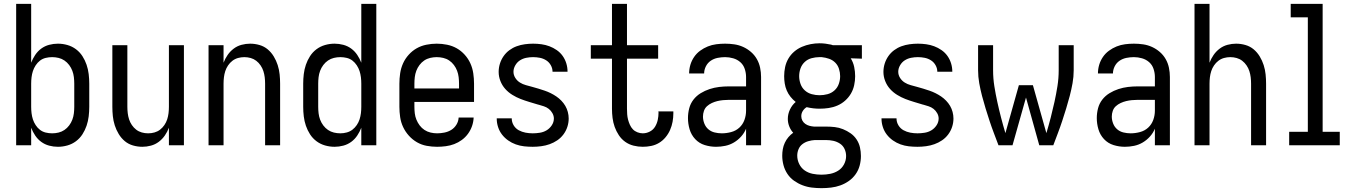

<svg xmlns="http://www.w3.org/2000/svg" viewBox="-20 -755 7040 998"><path d="M281 8Q258 8 235.5 2Q213 -4 194.5 -17.5Q176 -31 163 -50.5Q150 -70 142 -91V0H64V-735H142V-429Q150 -450 163 -469.5Q176 -489 194.5 -502.5Q213 -516 235.5 -522Q258 -528 281 -528Q306 -528 330.5 -521Q355 -514 375 -499Q395 -484 408.5 -463Q422 -442 430 -418.5Q438 -395 441 -370Q444 -345 444 -320V-200Q444 -175 441 -150Q438 -125 430 -101.5Q422 -78 408.5 -57Q395 -36 375 -21Q355 -6 330.5 1Q306 8 281 8ZM251 -62Q268 -62 284.5 -66Q301 -70 315 -79.5Q329 -89 339.5 -103Q350 -117 356 -133Q362 -149 364 -166Q366 -183 366 -200V-320Q366 -337 364 -354Q362 -371 356 -387Q350 -403 339.5 -417Q329 -431 315 -440.5Q301 -450 284.5 -454Q268 -458 251 -458Q234 -458 217.5 -454Q201 -450 188 -440Q175 -430 165.5 -415.5Q156 -401 151 -385.5Q146 -370 144 -353.5Q142 -337 142 -320V-200Q142 -183 144 -166.5Q146 -150 151 -134.5Q156 -119 165.5 -104.5Q175 -90 188 -80Q201 -70 217.5 -66Q234 -62 251 -62Z M720 8Q695 8 671 1Q647 -6 628.5 -21.5Q610 -37 597 -58.5Q584 -80 576.5 -103.5Q569 -127 566.5 -151.5Q564 -176 564 -200V-520H642V-200Q642 -183 644 -166.5Q646 -150 651 -134.5Q656 -119 665.5 -105Q675 -91 688 -81Q701 -71 717 -66.5Q733 -62 750 -62Q767 -62 783 -66.5Q799 -71 812 -81Q825 -91 834.5 -105Q844 -119 849 -134.5Q854 -150 856 -166.5Q858 -183 858 -200V-520H936V0H858V-91Q850 -70 837 -51Q824 -32 805.5 -18Q787 -4 764.5 2Q742 8 720 8Z M1064 0V-520H1142V-429Q1150 -450 1163 -469Q1176 -488 1194.5 -502Q1213 -516 1235.5 -522Q1258 -528 1280 -528Q1305 -528 1329 -521Q1353 -514 1371.5 -498.5Q1390 -483 1403 -461.5Q1416 -440 1423.5 -416.5Q1431 -393 1433.5 -368.5Q1436 -344 1436 -320V0H1358V-320Q1358 -337 1356 -353.5Q1354 -370 1349 -385.5Q1344 -401 1334.5 -415Q1325 -429 1312 -439Q1299 -449 1283 -453.5Q1267 -458 1250 -458Q1233 -458 1217 -453.5Q1201 -449 1188 -439Q1175 -429 1165.5 -415Q1156 -401 1151 -385.5Q1146 -370 1144 -353.5Q1142 -337 1142 -320V0Z M1719 8Q1694 8 1669.5 1Q1645 -6 1625 -21Q1605 -36 1591.5 -57Q1578 -78 1570 -101.5Q1562 -125 1559 -150Q1556 -175 1556 -200V-320Q1556 -345 1559 -370Q1562 -395 1570 -418.5Q1578 -442 1591.5 -463Q1605 -484 1625 -499Q1645 -514 1669.5 -521Q1694 -528 1719 -528Q1742 -528 1764.5 -522Q1787 -516 1805.5 -502.5Q1824 -489 1837 -469.5Q1850 -450 1858 -429V-735H1936V0H1858V-91Q1850 -70 1837 -50.5Q1824 -31 1805.5 -17.5Q1787 -4 1764.5 2Q1742 8 1719 8ZM1749 -62Q1749 -62 1749 -62Q1749 -62 1749 -62Q1766 -62 1782.5 -66.5Q1799 -71 1812 -81Q1825 -91 1834.5 -105Q1844 -119 1849 -134.5Q1854 -150 1856 -166.5Q1858 -183 1858 -200V-320Q1858 -337 1856 -353.5Q1854 -370 1849 -385.5Q1844 -401 1834.5 -415.5Q1825 -430 1812 -440Q1799 -450 1782.5 -454Q1766 -458 1749 -458Q1732 -458 1715.5 -454Q1699 -450 1685 -440.5Q1671 -431 1660.5 -417Q1650 -403 1644 -387Q1638 -371 1636 -354Q1634 -337 1634 -320V-200Q1634 -183 1636 -166Q1638 -149 1644 -133Q1650 -117 1660.5 -103Q1671 -89 1685 -79.5Q1699 -70 1715.5 -66Q1732 -62 1749 -62Z M2252 8Q2225 8 2198 3Q2171 -2 2147.5 -15.5Q2124 -29 2105.5 -49.5Q2087 -70 2075.5 -94.5Q2064 -119 2060 -146Q2056 -173 2056 -200V-320Q2056 -347 2060 -374Q2064 -401 2075 -425.5Q2086 -450 2104.5 -470.5Q2123 -491 2146 -504Q2169 -517 2196 -522.5Q2223 -528 2250 -528Q2277 -528 2304 -522.5Q2331 -517 2354 -504Q2377 -491 2395.5 -470.5Q2414 -450 2425 -425.5Q2436 -401 2440 -374Q2444 -347 2444 -320V-225H2134V-200Q2134 -183 2136 -166Q2138 -149 2144.5 -133Q2151 -117 2161.5 -103Q2172 -89 2186.5 -79.5Q2201 -70 2218 -66Q2235 -62 2252 -62Q2271 -62 2290.5 -66Q2310 -70 2326 -80Q2342 -90 2352.5 -107Q2363 -124 2364 -144H2442Q2441 -121 2433.5 -99.5Q2426 -78 2412.5 -59.5Q2399 -41 2380.5 -27.5Q2362 -14 2341 -6Q2320 2 2297 5Q2274 8 2252 8ZM2366 -295V-320Q2366 -337 2364 -354Q2362 -371 2356 -387Q2350 -403 2339.5 -417Q2329 -431 2315 -440.5Q2301 -450 2284 -454Q2267 -458 2250 -458Q2233 -458 2216 -454Q2199 -450 2185 -440.5Q2171 -431 2160.5 -417Q2150 -403 2144 -387Q2138 -371 2136 -354Q2134 -337 2134 -320V-295Z M2749 8Q2726 8 2704 5.5Q2682 3 2661 -4.5Q2640 -12 2621.5 -25Q2603 -38 2589.5 -55.5Q2576 -73 2569 -94.5Q2562 -116 2562 -138Q2562 -139 2562 -139Q2562 -139 2562 -140H2640Q2640 -140 2640 -139.5Q2640 -139 2640 -139Q2640 -120 2650 -103.5Q2660 -87 2676.5 -78Q2693 -69 2711.5 -65.5Q2730 -62 2749 -62Q2767 -62 2786 -65Q2805 -68 2821 -77.5Q2837 -87 2848 -103.5Q2859 -120 2859 -139Q2859 -153 2851.5 -166.5Q2844 -180 2832.5 -189Q2821 -198 2807 -202.5Q2793 -207 2779 -211H2778Q2755 -218 2731.5 -225Q2708 -232 2686 -240.5Q2664 -249 2643 -262Q2622 -275 2606 -293Q2590 -311 2581 -334Q2572 -357 2572 -381Q2572 -403 2578.5 -424Q2585 -445 2597.5 -463Q2610 -481 2627.5 -494Q2645 -507 2665.5 -514.5Q2686 -522 2708 -525Q2730 -528 2751 -528Q2773 -528 2794.5 -525Q2816 -522 2836 -514.5Q2856 -507 2874 -494.5Q2892 -482 2904.5 -464.5Q2917 -447 2923.5 -426Q2930 -405 2930 -383Q2930 -383 2930 -382.5Q2930 -382 2930 -382H2852Q2852 -382 2852 -382.5Q2852 -383 2852 -383Q2852 -400 2843 -416Q2834 -432 2819 -441.5Q2804 -451 2786.5 -454.5Q2769 -458 2751 -458Q2733 -458 2715.5 -454.5Q2698 -451 2683 -441.5Q2668 -432 2658.5 -415.5Q2649 -399 2649 -382Q2649 -365 2658.5 -350Q2668 -335 2682.5 -326Q2697 -317 2713.5 -312.5Q2730 -308 2746.5 -303.5Q2763 -299 2779.5 -294Q2796 -289 2812 -283.5Q2828 -278 2843 -270.5Q2858 -263 2872 -253.5Q2886 -244 2898 -231.5Q2910 -219 2918.5 -204.5Q2927 -190 2931.5 -173Q2936 -156 2936 -139Q2936 -117 2929 -95.5Q2922 -74 2908.5 -56Q2895 -38 2876.5 -25.5Q2858 -13 2837 -5.5Q2816 2 2793.5 5Q2771 8 2749 8Z M3321 8Q3297 8 3273 2Q3249 -4 3229.5 -18Q3210 -32 3196.5 -52.5Q3183 -73 3175 -95.5Q3167 -118 3164 -142Q3161 -166 3161 -190V-450H3051V-520H3161V-735H3239V-520H3401V-450H3239V-190Q3239 -176 3240 -161.5Q3241 -147 3244.5 -133.5Q3248 -120 3254 -106.5Q3260 -93 3269.5 -83Q3279 -73 3293 -67.5Q3307 -62 3321 -62Q3340 -62 3357.5 -71Q3375 -80 3385 -96.5Q3395 -113 3399 -132Q3403 -151 3403 -170Q3403 -171 3402.5 -173Q3402 -175 3402 -176H3480Q3480 -174 3480 -171.5Q3480 -169 3480 -166Q3480 -144 3476 -122Q3472 -100 3463 -79.5Q3454 -59 3439.5 -41.5Q3425 -24 3406 -12.5Q3387 -1 3365 3.5Q3343 8 3321 8Z M3702 8Q3672 8 3643 -1Q3614 -10 3593.5 -32Q3573 -54 3564.5 -83Q3556 -112 3556 -141Q3556 -167 3562.5 -192Q3569 -217 3584.5 -237Q3600 -257 3622 -270.5Q3644 -284 3668.5 -292Q3693 -300 3718 -303Q3743 -306 3769 -306H3858V-355Q3858 -376 3851 -397Q3844 -418 3828 -432Q3812 -446 3791 -452Q3770 -458 3749 -458Q3729 -458 3709.5 -454Q3690 -450 3674 -439Q3658 -428 3649 -410Q3640 -392 3640 -373Q3640 -373 3640 -373Q3640 -373 3640 -373Q3640 -373 3640 -373Q3640 -373 3640 -373Q3640 -373 3640 -373Q3640 -373 3640 -373H3562Q3562 -373 3562 -373Q3562 -373 3562 -373Q3562 -396 3568.5 -418Q3575 -440 3588 -459Q3601 -478 3619.5 -491.5Q3638 -505 3659 -513.5Q3680 -522 3703 -525Q3726 -528 3749 -528Q3773 -528 3797 -524.5Q3821 -521 3843 -511Q3865 -501 3883.5 -485Q3902 -469 3914 -448Q3926 -427 3931 -403Q3936 -379 3936 -355V0H3858V-86Q3849 -64 3832.5 -45.5Q3816 -27 3795 -14.5Q3774 -2 3750 3Q3726 8 3702 8ZM3732 -62Q3756 -62 3780.5 -68.5Q3805 -75 3823 -91.5Q3841 -108 3849.5 -131.5Q3858 -155 3858 -180V-236H3769Q3754 -236 3738.5 -234.5Q3723 -233 3708.5 -229.5Q3694 -226 3680 -219.5Q3666 -213 3655 -203Q3644 -193 3639 -178.5Q3634 -164 3634 -149Q3634 -131 3641 -113Q3648 -95 3662 -83Q3676 -71 3694.5 -66.5Q3713 -62 3732 -62Z M4250 223Q4225 223 4200 220Q4175 217 4151.5 208Q4128 199 4107.5 184.5Q4087 170 4073 149Q4059 128 4052.5 103.5Q4046 79 4046 54Q4046 37 4049 20Q4052 3 4059.5 -13Q4067 -29 4078 -42Q4089 -55 4103 -65Q4090 -79 4082.5 -98Q4075 -117 4075 -137Q4075 -162 4086 -185.5Q4097 -209 4116 -225Q4101 -237 4089 -252Q4077 -267 4069.5 -284.5Q4062 -302 4059 -321Q4056 -340 4056 -359Q4056 -383 4061 -406.5Q4066 -430 4078 -450.5Q4090 -471 4108 -486.5Q4126 -502 4148 -511.5Q4170 -521 4193.5 -525.5Q4217 -530 4240 -530Q4256 -530 4271 -528Q4286 -526 4300 -523L4309 -520H4460V-450L4402 -452Q4415 -431 4420 -407Q4425 -383 4425 -359Q4425 -336 4420 -312.5Q4415 -289 4403 -268.5Q4391 -248 4373 -232Q4355 -216 4333 -206.5Q4311 -197 4287.5 -193.5Q4264 -190 4240 -190Q4223 -190 4206.5 -192Q4190 -194 4173 -198Q4161 -191 4153 -178.5Q4145 -166 4145 -151Q4145 -139 4150.5 -128.5Q4156 -118 4166 -111Q4176 -104 4187.5 -101Q4199 -98 4211 -97Q4212 -97 4213 -97Q4214 -97 4215 -97Q4218 -97 4220.5 -97Q4223 -97 4226 -97H4274Q4297 -97 4319 -94.5Q4341 -92 4362 -83.5Q4383 -75 4401.5 -62Q4420 -49 4432.5 -30Q4445 -11 4450 11Q4455 33 4455 56Q4455 81 4448.5 105.5Q4442 130 4427.5 150.5Q4413 171 4392.5 185.5Q4372 200 4348.5 208.5Q4325 217 4300 220Q4275 223 4250 223ZM4240 -260Q4261 -260 4281.5 -265.5Q4302 -271 4317.5 -285Q4333 -299 4340 -319Q4347 -339 4347 -359Q4347 -378 4341 -397Q4335 -416 4321.5 -429.5Q4308 -443 4289.5 -449.5Q4271 -456 4251 -458H4240Q4240 -458 4239.5 -458Q4239 -458 4239 -458Q4219 -458 4198.5 -452.5Q4178 -447 4163 -433Q4148 -419 4141 -399.5Q4134 -380 4134 -359Q4134 -339 4141 -319Q4148 -299 4163.5 -285Q4179 -271 4199.5 -265.5Q4220 -260 4240 -260ZM4250 153Q4273 153 4295.5 148.5Q4318 144 4337 132Q4356 120 4367 99.5Q4378 79 4378 56Q4378 37 4370 19.5Q4362 2 4346 -8.5Q4330 -19 4311.5 -23Q4293 -27 4274 -27H4226Q4223 -27 4220 -27Q4217 -27 4215 -27Q4198 -26 4181 -21Q4164 -16 4150.5 -5.5Q4137 5 4130.5 21Q4124 37 4124 54Q4124 77 4134.5 98Q4145 119 4163.5 131.5Q4182 144 4204.5 148.5Q4227 153 4250 153Z M4749 8Q4726 8 4704 5.5Q4682 3 4661 -4.5Q4640 -12 4621.5 -25Q4603 -38 4589.5 -55.5Q4576 -73 4569 -94.5Q4562 -116 4562 -138Q4562 -139 4562 -139Q4562 -139 4562 -140H4640Q4640 -140 4640 -139.5Q4640 -139 4640 -139Q4640 -120 4650 -103.5Q4660 -87 4676.5 -78Q4693 -69 4711.5 -65.5Q4730 -62 4749 -62Q4767 -62 4786 -65Q4805 -68 4821 -77.5Q4837 -87 4848 -103.5Q4859 -120 4859 -139Q4859 -153 4851.5 -166.5Q4844 -180 4832.5 -189Q4821 -198 4807 -202.5Q4793 -207 4779 -211H4778Q4755 -218 4731.5 -225Q4708 -232 4686 -240.5Q4664 -249 4643 -262Q4622 -275 4606 -293Q4590 -311 4581 -334Q4572 -357 4572 -381Q4572 -403 4578.5 -424Q4585 -445 4597.5 -463Q4610 -481 4627.5 -494Q4645 -507 4665.5 -514.5Q4686 -522 4708 -525Q4730 -528 4751 -528Q4773 -528 4794.5 -525Q4816 -522 4836 -514.5Q4856 -507 4874 -494.5Q4892 -482 4904.5 -464.5Q4917 -447 4923.5 -426Q4930 -405 4930 -383Q4930 -383 4930 -382.5Q4930 -382 4930 -382H4852Q4852 -382 4852 -382.5Q4852 -383 4852 -383Q4852 -400 4843 -416Q4834 -432 4819 -441.5Q4804 -451 4786.5 -454.5Q4769 -458 4751 -458Q4733 -458 4715.5 -454.5Q4698 -451 4683 -441.5Q4668 -432 4658.5 -415.5Q4649 -399 4649 -382Q4649 -365 4658.5 -350Q4668 -335 4682.5 -326Q4697 -317 4713.5 -312.5Q4730 -308 4746.5 -303.5Q4763 -299 4779.5 -294Q4796 -289 4812 -283.5Q4828 -278 4843 -270.5Q4858 -263 4872 -253.5Q4886 -244 4898 -231.5Q4910 -219 4918.5 -204.5Q4927 -190 4931.5 -173Q4936 -156 4936 -139Q4936 -117 4929 -95.5Q4922 -74 4908.5 -56Q4895 -38 4876.5 -25.5Q4858 -13 4837 -5.5Q4816 2 4793.5 5Q4771 8 4749 8Z M5170 0Q5158 -32 5146 -63.5Q5134 -95 5123.5 -127Q5113 -159 5103 -191.5Q5093 -224 5084.5 -256.5Q5076 -289 5070 -322.5Q5064 -356 5064 -390V-520H5142V-390Q5142 -348 5148.5 -307Q5155 -266 5164 -225Q5173 -184 5183.5 -143.5Q5194 -103 5206 -63L5276 -312H5349L5419 -63Q5431 -103 5441.5 -143.5Q5452 -184 5461 -225Q5470 -266 5476.5 -307Q5483 -348 5483 -390V-520H5561V-390Q5561 -356 5555 -322.5Q5549 -289 5540.5 -256.5Q5532 -224 5522 -191.5Q5512 -159 5501.5 -127Q5491 -95 5479 -63.5Q5467 -32 5455 0H5382L5313 -248L5243 0Z M5827 8Q5797 8 5768 -1Q5739 -10 5718.5 -32Q5698 -54 5689.5 -83Q5681 -112 5681 -141Q5681 -167 5687.5 -192Q5694 -217 5709.5 -237Q5725 -257 5747 -270.5Q5769 -284 5793.5 -292Q5818 -300 5843 -303Q5868 -306 5894 -306H5983V-355Q5983 -376 5976 -397Q5969 -418 5953 -432Q5937 -446 5916 -452Q5895 -458 5874 -458Q5854 -458 5834.5 -454Q5815 -450 5799 -439Q5783 -428 5774 -410Q5765 -392 5765 -373Q5765 -373 5765 -373Q5765 -373 5765 -373Q5765 -373 5765 -373Q5765 -373 5765 -373Q5765 -373 5765 -373Q5765 -373 5765 -373H5687Q5687 -373 5687 -373Q5687 -373 5687 -373Q5687 -396 5693.5 -418Q5700 -440 5713 -459Q5726 -478 5744.5 -491.5Q5763 -505 5784 -513.5Q5805 -522 5828 -525Q5851 -528 5874 -528Q5898 -528 5922 -524.5Q5946 -521 5968 -511Q5990 -501 6008.5 -485Q6027 -469 6039 -448Q6051 -427 6056 -403Q6061 -379 6061 -355V0H5983V-86Q5974 -64 5957.5 -45.5Q5941 -27 5920 -14.5Q5899 -2 5875 3Q5851 8 5827 8ZM5857 -62Q5881 -62 5905.5 -68.5Q5930 -75 5948 -91.5Q5966 -108 5974.5 -131.5Q5983 -155 5983 -180V-236H5894Q5879 -236 5863.5 -234.5Q5848 -233 5833.5 -229.5Q5819 -226 5805 -219.5Q5791 -213 5780 -203Q5769 -193 5764 -178.5Q5759 -164 5759 -149Q5759 -131 5766 -113Q5773 -95 5787 -83Q5801 -71 5819.5 -66.5Q5838 -62 5857 -62Z M6189 0V-735H6267V-429Q6275 -450 6288 -469Q6301 -488 6319.5 -502Q6338 -516 6360.5 -522Q6383 -528 6405 -528Q6430 -528 6454 -521Q6478 -514 6496.5 -498.5Q6515 -483 6528 -461.5Q6541 -440 6548.5 -416.5Q6556 -393 6558.5 -368.5Q6561 -344 6561 -320V0H6483V-320Q6483 -337 6481 -353.5Q6479 -370 6474 -385.5Q6469 -401 6459.5 -415Q6450 -429 6437 -439Q6424 -449 6408 -453.5Q6392 -458 6375 -458Q6358 -458 6342 -453.5Q6326 -449 6313 -439Q6300 -429 6290.5 -415Q6281 -401 6276 -385.5Q6271 -370 6269 -353.5Q6267 -337 6267 -320V0Z M6681 0V-70H6778V-665H6689V-735H6855V-70H6944V0Z"/></svg>

Font: Zed Sans
Style: Regular
Weight: 400
Designer: Belleve Invis
Foundry: Belleve Invis
Version: Version 1.0.0; ttfautohint (v1.8.4)